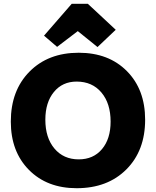

<svg xmlns="http://www.w3.org/2000/svg" viewBox="-20 -982 822 1012"><path d="M281 -735 212 -794 358 -962H443L590 -825L494 -734L390 -818ZM384 10Q228 10 132.5 -86.5Q37 -183 37 -341Q37 -505 135.5 -604.5Q234 -704 395 -704Q553 -704 649 -607Q745 -510 745 -351Q745 -188 646 -89Q547 10 384 10ZM395 -142Q472 -142 517.5 -196Q563 -250 563 -341Q563 -437 514.5 -494.5Q466 -552 384 -552Q309 -552 264 -497Q219 -442 219 -351Q219 -256 267 -199Q315 -142 395 -142Z"/></svg>

Font: Cantarell Extra Bold
Style: Regular
Weight: 800
Designer: Dave Crossland, Nikolaus Waxweiler, Florian Fecher, Jacques Le Bailly, Eben Sorkin, Alexei Vanyashin, Alexios Zavras, Em
Version: Version 0.303